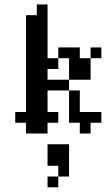

<svg xmlns="http://www.w3.org/2000/svg" viewBox="-20 -591 469 850"><path d="M142.9 -571.4H190.5V-523.8H142.9ZM142.9 -523.8H190.5V-476.2H142.9ZM95.2 -523.8H142.9V-476.2H95.2ZM95.2 -476.2H142.9V-428.6H95.2ZM95.2 -428.6H142.9V-381H95.2ZM95.2 -381H142.9V-333.3H95.2ZM95.2 -333.3H142.9V-285.7H95.2ZM95.2 -285.7H142.9V-238.1H95.2ZM142.9 -333.3H190.5V-285.7H142.9ZM142.9 -381H190.5V-333.3H142.9ZM142.9 -428.6H190.5V-381H142.9ZM142.9 -476.2H190.5V-428.6H142.9ZM142.9 -285.7H190.5V-238.1H142.9ZM142.9 -238.1H190.5V-190.5H142.9ZM142.9 -190.5H190.5V-142.9H142.9ZM142.9 -142.9H190.5V-95.2H142.9ZM142.9 -95.2H190.5V-47.6H142.9ZM95.2 -95.2H142.9V-47.6H95.2ZM95.2 -142.9H142.9V-95.2H95.2ZM95.2 -190.5H142.9V-142.9H95.2ZM95.2 -238.1H142.9V-190.5H95.2ZM95.2 -47.6H142.9V0H95.2ZM142.9 -47.6H190.5V0H142.9ZM47.6 -95.2H95.2V-47.6H47.6ZM190.5 -95.2H238.1V-47.6H190.5ZM285.7 -95.2H333.3V-47.6H285.7ZM333.3 -95.2H381V-47.6H333.3ZM381 -95.2H428.6V-47.6H381ZM333.3 -47.6H381V0H333.3ZM285.7 -142.9H333.3V-95.2H285.7ZM238.1 -238.1H285.7V-190.5H238.1ZM190.5 -238.1H238.1V-190.5H190.5ZM190.5 -333.3H238.1V-285.7H190.5ZM238.1 -381H285.7V-333.3H238.1ZM285.7 -381H333.3V-333.3H285.7ZM381 -381H428.6V-333.3H381ZM333.3 -333.3H381V-285.7H333.3ZM285.7 -333.3H333.3V-285.7H285.7ZM285.7 -285.7H333.3V-238.1H285.7ZM333.3 -285.7H381V-238.1H333.3ZM285.7 -190.5H333.3V-142.9H285.7ZM238.1 95.2H285.7V142.9H238.1ZM238.1 47.6H285.7V95.2H238.1ZM190.5 47.6H238.1V95.2H190.5ZM238.1 142.9H285.7V190.5H238.1ZM190.5 190.5H238.1V238.1H190.5ZM190.5 95.2H238.1V142.9H190.5Z"/></svg>

Font: Jacquard 12
Style: Regular
Weight: 400
Designer: Sarah Cadigan-Fried
Version: Version 1.000; ttfautohint (v1.8.4.7-5d5b)